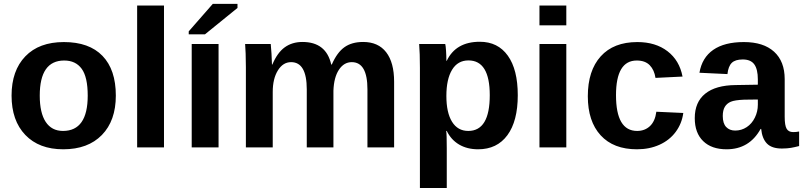

<svg xmlns="http://www.w3.org/2000/svg" viewBox="-20 -753 4103 981"><path d="M571.8 -264.6Q571.8 -136.2 500.5 -63.2Q429.2 9.8 303.2 9.8Q179.7 9.8 109.4 -63.5Q39.1 -136.7 39.1 -264.6Q39.1 -392.1 109.4 -465.1Q179.7 -538.1 306.2 -538.1Q435.5 -538.1 503.7 -467.5Q571.8 -397 571.8 -264.6ZM428.2 -264.6Q428.2 -358.9 397.5 -401.4Q366.7 -443.8 308.1 -443.8Q183.1 -443.8 183.1 -264.6Q183.1 -176.3 213.6 -130.1Q244.1 -84 301.8 -84Q428.2 -84 428.2 -264.6Z M680.7 0V-724.6H817.9V0Z M959.5 0V-528.3H1096.7V0ZM944.3 -577.6V-592.8L1067.4 -733.4H1193.4V-712.4L1027.3 -577.6Z M1547.4 0V-296.4Q1547.4 -435.5 1467.3 -435.5Q1425.8 -435.5 1399.7 -393.1Q1373.5 -350.6 1373.5 -283.2V0H1236.3V-410.2Q1236.3 -452.6 1235.1 -479.7Q1233.9 -506.8 1232.4 -528.3H1363.3Q1364.7 -519 1367.2 -478.8Q1369.6 -438.5 1369.6 -423.3H1371.6Q1397 -483.9 1434.8 -511.2Q1472.7 -538.6 1525.4 -538.6Q1646.5 -538.6 1672.4 -423.3H1675.3Q1702.1 -484.9 1739.7 -511.7Q1777.3 -538.6 1835.4 -538.6Q1912.6 -538.6 1953.1 -486.1Q1993.7 -433.6 1993.7 -335.4V0H1857.4V-296.4Q1857.4 -435.5 1777.3 -435.5Q1737.3 -435.5 1711.7 -396.7Q1686 -357.9 1683.6 -289.6V0Z M2625.5 -266.6Q2625.5 -134.3 2572.5 -62.3Q2519.5 9.8 2422.9 9.8Q2367.2 9.8 2325.9 -14.4Q2284.7 -38.6 2262.7 -84H2259.8Q2262.7 -69.3 2262.7 4.9V207.5H2125.5V-406.7Q2125.5 -481.4 2121.6 -528.3H2254.9Q2257.3 -519.5 2259 -493.7Q2260.7 -467.8 2260.7 -442.4H2262.7Q2309.1 -539.6 2431.6 -539.6Q2523.9 -539.6 2574.7 -468.5Q2625.5 -397.5 2625.5 -266.6ZM2482.4 -266.6Q2482.4 -444.3 2373.5 -444.3Q2318.8 -444.3 2289.8 -396.5Q2260.7 -348.6 2260.7 -262.7Q2260.7 -177.2 2289.8 -130.6Q2318.8 -84 2372.6 -84Q2482.4 -84 2482.4 -266.6Z M2736.3 -623.5V-724.6H2873.5V-623.5ZM2736.3 0V-528.3H2873.5V0Z M3234.4 9.8Q3114.3 9.8 3048.8 -61.8Q2983.4 -133.3 2983.4 -261.2Q2983.4 -392.1 3049.3 -465.1Q3115.2 -538.1 3236.3 -538.1Q3329.6 -538.1 3390.6 -491.2Q3451.7 -444.3 3467.3 -361.8L3329.1 -355Q3323.2 -395.5 3299.8 -419.7Q3276.4 -443.8 3233.4 -443.8Q3127.4 -443.8 3127.4 -266.6Q3127.4 -84 3235.4 -84Q3274.4 -84 3300.8 -108.6Q3327.1 -133.3 3333.5 -182.1L3471.2 -175.8Q3463.9 -121.6 3432.4 -79.1Q3400.9 -36.6 3349.6 -13.4Q3298.3 9.8 3234.4 9.8Z M3692.4 9.8Q3615.7 9.8 3572.8 -32Q3529.8 -73.7 3529.8 -149.4Q3529.8 -231.4 3583.3 -274.4Q3636.7 -317.4 3738.3 -318.4L3852.1 -320.3V-347.2Q3852.1 -398.9 3834 -424.1Q3815.9 -449.2 3774.9 -449.2Q3736.8 -449.2 3719 -431.9Q3701.2 -414.6 3696.8 -374.5L3553.7 -381.3Q3566.9 -458.5 3624.3 -498.3Q3681.6 -538.1 3780.8 -538.1Q3880.9 -538.1 3935.1 -488.8Q3989.3 -439.5 3989.3 -348.6V-156.2Q3989.3 -111.8 3999.3 -95Q4009.3 -78.1 4032.7 -78.1Q4048.3 -78.1 4063 -81.1V-6.8Q4050.8 -3.9 4041 -1.5Q4031.2 1 4021.5 2.4Q4011.7 3.9 4000.7 4.9Q3989.7 5.9 3975.1 5.9Q3923.3 5.9 3898.7 -19.5Q3874 -44.9 3869.1 -94.2H3866.2Q3808.6 9.8 3692.4 9.8ZM3852.1 -244.6 3781.7 -243.7Q3733.9 -241.7 3713.9 -233.2Q3693.8 -224.6 3683.3 -207Q3672.9 -189.5 3672.9 -160.2Q3672.9 -122.6 3690.2 -104.2Q3707.5 -85.9 3736.3 -85.9Q3768.6 -85.9 3795.2 -103.5Q3821.8 -121.1 3836.9 -152.1Q3852.1 -183.1 3852.1 -217.8Z"/></svg>

Font: Liberation Sans
Style: Bold
Weight: 700
Designer: Steve Matteson
Foundry: Ascender Corporation
Version: Version 2.1.5